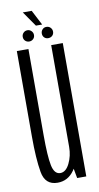

<svg xmlns="http://www.w3.org/2000/svg" viewBox="-88 -802 437 848"><g transform="rotate(-10 130.5 -378.0)"><path d="M188 0H229V-598H177V-60ZM75 -598.5H23V-214.5Q23 -115.5 33.5 -55Q44 5.5 100 5.5Q146.5 5.5 174.8 -34.8Q203 -75 203 -124.5L177 -141.5Q177 -101.5 160.5 -68Q144 -34.5 119 -34.5Q92 -34.5 83.5 -76Q75 -117.5 75 -212.5ZM85 -630.5Q95 -630.5 102.5 -637.5Q110 -644.5 110 -655.5Q110 -666 102.5 -673.5Q95 -681 85 -681Q74 -681 66.8 -673.5Q59.5 -666 59.5 -655.5Q59.5 -644.5 66.8 -637.5Q74 -630.5 85 -630.5ZM169.5 -630.5Q181 -630.5 188.2 -637.5Q195.5 -644.5 195.5 -655.5Q195.5 -666 188.2 -673.5Q181 -681 169.5 -681Q159 -681 152 -673.5Q145 -666 145 -655.5Q145 -644.5 152 -637.5Q159 -630.5 169.5 -630.5ZM125.5 -694.5H153.5L118.5 -762H78.5Z"/></g></svg>

Font: Anybody ExtraCondensed Light
Style: Regular
Weight: 300
Width: 2
Version: Version 1.113;gftools[0.9.25]